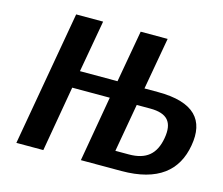

<svg xmlns="http://www.w3.org/2000/svg" viewBox="-99 -832 1119 963"><g transform="rotate(15 460.0 -350.0)"><path d="M610 -430 658 -700H518L470 -430H275L323 -700H183L60 0H200L259 -340H454L395 0H605C795 0 889 -80 912 -215C936 -350 870 -430 680 -430ZM664 -340C754 -340 787 -300 772 -215C757 -130 710 -90 620 -90H550L594 -340Z"/></g></svg>

Font: Scada
Style: Bold Italic
Weight: 700
Designer: Jovanny Lemonad
Foundry: Jovanny Lemonad
Version: Version 3.005